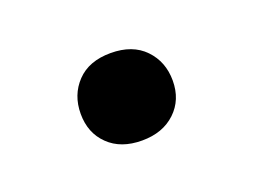

<svg xmlns="http://www.w3.org/2000/svg" viewBox="-40 -485 361 271"><g transform="rotate(-20 141.0 -349.5)"><path d="M69.3 -348.6Q69.3 -377 87.4 -396Q105.5 -415 138.2 -415Q170.9 -415 189.2 -396Q207.5 -377 207.5 -348.6Q207.5 -319.8 188.5 -301.8Q169.4 -283.7 138.2 -283.7Q106.4 -283.7 87.9 -301.8Q69.3 -319.8 69.3 -348.6Z"/></g></svg>

Font: Vazir Medium UI
Style: Medium-UI
Weight: 500
Designer: Saber Rastikerdar
Foundry: Saber Rastikerdar
Version: Version 30.0.0